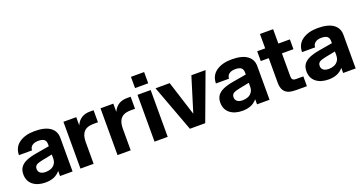

<svg xmlns="http://www.w3.org/2000/svg" viewBox="-39 -1356 3779 2005"><g transform="rotate(-20 1850.5 -354.0)"><path d="M23.6 -147Q23.6 -193.2 45 -224.3Q66.4 -255.4 111.2 -275.5Q156 -295.6 229.2 -307.8L374.2 -332.8V-357.2Q374.2 -389.6 354.8 -406.4Q335.4 -423.2 289 -423.2Q246.6 -423.2 221.2 -404.5Q195.8 -385.8 194.6 -351.6H49.4Q50.6 -439.6 116.6 -485.8Q182.6 -532 287.8 -532Q401.4 -532 459.4 -490.4Q517.4 -448.8 517.4 -374.2V0H378.2V-56.6Q346.8 -19.8 306.6 -3.9Q266.4 12 214 12Q128.4 12 76 -29.8Q23.6 -71.6 23.6 -147ZM374.2 -199.4V-240.8L258 -217.6Q212.6 -208.6 192.8 -195.1Q173 -181.6 173 -152Q173 -123.6 193.6 -107.2Q214.2 -90.8 253.4 -90.8Q286.2 -90.8 313.5 -102.1Q340.8 -113.4 357.5 -137.8Q374.2 -162.2 374.2 -199.4Z M605 -520H747.4V-428.8Q771 -479.6 809.4 -502.8Q847.8 -526 900.2 -526H942.2V-392.2H893.4Q847.6 -392.2 816.3 -377.6Q785 -363 768.2 -329.3Q751.4 -295.6 751.4 -238.4V0H605Z M1017 -520H1159.4V-428.8Q1183 -479.6 1221.4 -502.8Q1259.8 -526 1312.2 -526H1354.2V-392.2H1305.4Q1259.6 -392.2 1228.3 -377.6Q1197 -363 1180.2 -329.3Q1163.4 -295.6 1163.4 -238.4V0H1017Z M1428.2 -520H1574.6V0H1428.2ZM1428.2 -720H1574.6V-595.2H1428.2Z M1628.4 -520H1786L1908.2 -135.4L2026.8 -520H2184.4L1991.4 0H1821.4Z M2212.6 -147Q2212.6 -193.2 2234 -224.3Q2255.4 -255.4 2300.2 -275.5Q2345 -295.6 2418.2 -307.8L2563.2 -332.8V-357.2Q2563.2 -389.6 2543.8 -406.4Q2524.4 -423.2 2478 -423.2Q2435.6 -423.2 2410.2 -404.5Q2384.8 -385.8 2383.6 -351.6H2238.4Q2239.6 -439.6 2305.6 -485.8Q2371.6 -532 2476.8 -532Q2590.4 -532 2648.4 -490.4Q2706.4 -448.8 2706.4 -374.2V0H2567.2V-56.6Q2535.8 -19.8 2495.6 -3.9Q2455.4 12 2403 12Q2317.4 12 2265 -29.8Q2212.6 -71.6 2212.6 -147ZM2563.2 -199.4V-240.8L2447 -217.6Q2401.6 -208.6 2381.8 -195.1Q2362 -181.6 2362 -152Q2362 -123.6 2382.6 -107.2Q2403.2 -90.8 2442.4 -90.8Q2475.2 -90.8 2502.5 -102.1Q2529.8 -113.4 2546.5 -137.8Q2563.2 -162.2 2563.2 -199.4Z M2847.2 -140.2V-411.2H2758.4V-520H2847.2V-680H2993.6V-520H3121.6V-411.2H2993.6V-155Q2993.6 -130.6 3004.2 -119.7Q3014.8 -108.8 3041.6 -108.8H3121.6V0H3002.2Q2953 0 2919.9 -11.3Q2886.8 -22.6 2867 -53.4Q2847.2 -84.2 2847.2 -140.2Z M3169.6 -147Q3169.6 -193.2 3191 -224.3Q3212.4 -255.4 3257.2 -275.5Q3302 -295.6 3375.2 -307.8L3520.2 -332.8V-357.2Q3520.2 -389.6 3500.8 -406.4Q3481.4 -423.2 3435 -423.2Q3392.6 -423.2 3367.2 -404.5Q3341.8 -385.8 3340.6 -351.6H3195.4Q3196.6 -439.6 3262.6 -485.8Q3328.6 -532 3433.8 -532Q3547.4 -532 3605.4 -490.4Q3663.4 -448.8 3663.4 -374.2V0H3524.2V-56.6Q3492.8 -19.8 3452.6 -3.9Q3412.4 12 3360 12Q3274.4 12 3222 -29.8Q3169.6 -71.6 3169.6 -147ZM3520.2 -199.4V-240.8L3404 -217.6Q3358.6 -208.6 3338.8 -195.1Q3319 -181.6 3319 -152Q3319 -123.6 3339.6 -107.2Q3360.2 -90.8 3399.4 -90.8Q3432.2 -90.8 3459.5 -102.1Q3486.8 -113.4 3503.5 -137.8Q3520.2 -162.2 3520.2 -199.4Z"/></g></svg>

Font: Aspekta Variable
Style: Regular
Weight: 400
Designer: Ivo Dolenc
Version: Version 2.100